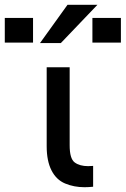

<svg xmlns="http://www.w3.org/2000/svg" viewBox="-118 -780 525 802"><path d="M271 0Q252 2 235 2Q191 2 154 -13.5Q117 -29 97 -68.5Q77 -108 77 -169V-499H173V-173Q173 -117 194 -101.5Q215 -86 250 -86Q260 -86 271 -87ZM49 -600 164 -760H289L136 -600ZM20 -705V-602H-98V-705ZM387 -705V-602H268V-705Z"/></svg>

Font: Syne Med Modified
Style: Regular
Weight: 500
Designer: Lucas Descroix
Foundry: Bonjour Monde
Version: Version 2.200